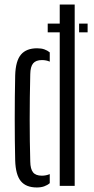

<svg xmlns="http://www.w3.org/2000/svg" viewBox="-20 -820 416 847"><path d="M243.5 0V-677.5H190.5V-716H243.5V-800H309.5V0ZM329 -716H366.5V-677.5H329ZM47 -112Q45 -198 45 -295.5Q45 -393 47 -488Q49 -552 72.8 -579.5Q96.5 -607 143.5 -607Q162.5 -607 175.8 -602.2Q189 -597.5 199.5 -589V-548Q184.5 -555 165 -555Q138.5 -555 126.2 -540.5Q114 -526 113.5 -492.5Q108.5 -286 113.5 -107.5Q114 -74.5 125.8 -59.8Q137.5 -45 164.5 -45Q183.5 -45 199.5 -52V-12Q189 -3 175 2Q161 7 142.5 7Q95 7 72 -20.8Q49 -48.5 47 -112Z"/></svg>

Font: Big Shoulders Stencil Display
Style: Regular
Weight: 400
Designer: Patric King
Foundry: XO Type Co
Version: Version 1.000